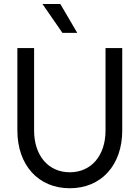

<svg xmlns="http://www.w3.org/2000/svg" viewBox="-20 -954 718 987"><path d="M338.9 13.7C501 13.7 608.4 -105.5 608.4 -283.2V-707H522.5V-283.2C522.5 -154.3 449.2 -68.4 338.9 -68.4C228.5 -68.4 155.3 -154.3 155.3 -283.2V-707H69.3V-283.2C69.3 -105.5 176.8 13.7 338.9 13.7ZM300.8 -785.2H377L290 -933.6H198.2Z"/></svg>

Font: Wanted Sans
Style: Regular
Weight: 400
Designer: Original Design by Kil Hyung-jin and Kang Hanbin, Wanted Lab, Inc; Hangeul from Source Han Sans by Jang Soo-young and Ka
Foundry: Wanted Lab, Inc.
Version: Version 1.001;Glyphs 3.2 (3227)